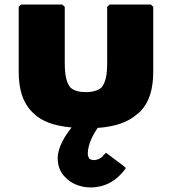

<svg xmlns="http://www.w3.org/2000/svg" viewBox="-20 -540 754 842"><path d="M266 237 273 244C302 271 343 282 377 282C440 282 481 253 503 231L510 224C522 212 529 201 529 201L532 197L521 187L445 130L433 141V142C433 142 433 143 429 147C423 153 408 162 392 162C386 162 377 160 372 156C369 152 365 143 365 135C365 91 390 48 408 21C487 15 543 -4 584 -42H585L594 -50C634 -90 652 -148 652 -226V-510L642 -520H461L450 -510V-264C450 -210 443 -177 424 -155C410 -144 387 -136 357 -136C327 -136 306 -142 290 -155C272 -175 264 -209 264 -264V-510L253 -520H72L62 -510V-226C62 -148 80 -90 120 -50L127 -43C164 -7 217 12 294 19C265 55 233 107 233 153C233 190 246 218 266 237Z"/></svg>

Font: Hussar Woodtype
Style: Ultra
Weight: 900
Foundry: Cannot Into Space Fonts
Version: Version 1.07